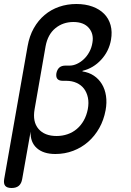

<svg xmlns="http://www.w3.org/2000/svg" viewBox="-33 -760 653 960"><path d="M25 180Q2 180 -7 169Q-16 158 -12 135L105 -529Q114 -580 136 -619Q158 -658 190 -685Q222 -712 262.5 -726Q303 -740 349 -740Q394 -740 429.5 -727Q465 -714 488 -690.5Q511 -667 520 -634Q529 -601 522 -561Q512 -504 473 -461.5Q434 -419 380 -406L379 -403Q412 -398 436.5 -381.5Q461 -365 476.5 -339.5Q492 -314 497 -280.5Q502 -247 495 -209Q486 -160 463.5 -120Q441 -80 408 -51Q375 -22 333 -6Q291 10 244 10Q184 10 151 -19.5Q118 -49 120 -102L78 135Q74 158 61 169Q48 180 25 180ZM294 -432H315Q333 -432 351.5 -440.5Q370 -449 386 -464Q402 -479 413.5 -500Q425 -521 429 -546Q437 -590 411.5 -620Q386 -650 334 -650Q282 -650 244 -619Q206 -588 195 -529L140 -214Q129 -151 159.5 -115.5Q190 -80 250 -80Q279 -80 305 -89Q331 -98 351.5 -115.5Q372 -133 386 -158Q400 -183 406 -214Q412 -246 406.5 -272Q401 -298 387 -316.5Q373 -335 350 -345.5Q327 -356 298 -356H281Q262 -356 254 -365.5Q246 -375 249 -394Q253 -413 264 -422.5Q275 -432 294 -432Z"/></svg>

Font: Maple Mono NL
Style: Italic
Weight: 400
Italic angle: -10°
Monospace: yes
Designer: subframe7536
Version: Version 7.000